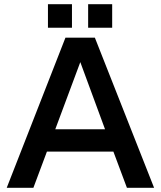

<svg xmlns="http://www.w3.org/2000/svg" viewBox="-20 -901 771 921"><path d="M588.9 0 523.9 -173.8H205.1L140.1 0H12.2L293.9 -720.2H435.1L719.2 0ZM210 -768.1V-880.9H325.2V-768.1ZM245.1 -280.8H483.9L365.2 -603ZM402.8 -768.1V-880.9H518.1V-768.1Z"/></svg>

Font: Aspekta 550
Style: Regular
Weight: 550
Designer: Ivo Dolenc
Version: Version 2.000